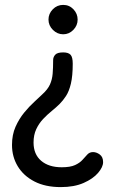

<svg xmlns="http://www.w3.org/2000/svg" viewBox="-20 -758 463 784"><path d="M228 6Q165 6 120.5 -17Q76 -40 52.5 -79Q29 -118 29 -166Q29 -208 43.5 -240.5Q58 -273 79 -298.5Q100 -324 120.5 -342.5Q141 -361 153 -373Q175 -393 184 -413Q193 -433 195 -457Q197 -481 197 -513Q197 -525 205.5 -534.5Q214 -544 238 -544Q259 -544 268 -534.5Q277 -525 277 -498Q277 -448 269.5 -416.5Q262 -385 249.5 -366Q237 -347 224 -334Q210 -320 191.5 -305Q173 -290 156 -272Q139 -254 128 -230.5Q117 -207 117 -176Q117 -128 148 -101.5Q179 -75 232 -75Q267 -75 286.5 -84Q306 -93 317 -105.5Q328 -118 337 -127.5Q346 -137 360 -137Q374 -137 387.5 -127Q401 -117 401 -96Q401 -76 380.5 -52Q360 -28 321.5 -11Q283 6 228 6ZM238 -618Q214 -618 196 -636Q178 -654 178 -678Q178 -702 195.5 -720Q213 -738 238 -738Q263 -738 280 -720Q297 -702 297 -678Q297 -654 279.5 -636Q262 -618 238 -618Z"/></svg>

Font: Dosis ExtraLight SemiBold
Style: Regular
Weight: 600
Version: Version 3.001; ttfautohint (v1.8.2)